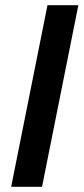

<svg xmlns="http://www.w3.org/2000/svg" viewBox="-20 -720 322 740"><path d="M163 -700H282L142 0H23Z"/></svg>

Font: Albert Sans SemiBold
Style: Italic
Weight: 600
Italic angle: -11.25°
Designer: Andreas Rasmussen
Foundry: a.Foundry
Version: Version 1.025